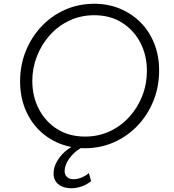

<svg xmlns="http://www.w3.org/2000/svg" viewBox="-20 -777 924 1022"><path d="M432 12Q359 12 296 -13.5Q233 -39 186 -86.5Q139 -134 113 -199.5Q87 -265 87 -344Q87 -430 117 -504.5Q147 -579 200.5 -636Q254 -693 326 -725Q398 -757 482 -757Q555 -757 618 -731Q681 -705 728 -658Q775 -611 801 -545.5Q827 -480 827 -402Q827 -316 797 -241Q767 -166 713 -109Q659 -52 587 -20Q515 12 432 12ZM433 -50Q504 -50 564 -78Q624 -106 668.5 -155Q713 -204 737.5 -267Q762 -330 762 -400Q762 -482 727.5 -549Q693 -616 630 -656Q567 -696 482 -696Q410 -696 349.5 -667.5Q289 -639 245 -589.5Q201 -540 176.5 -477.5Q152 -415 152 -346Q152 -264 187 -196.5Q222 -129 285 -89.5Q348 -50 433 -50ZM359 225Q317 225 291 204Q265 183 265 147Q265 113 285 79Q305 45 339.5 19Q374 -7 416 -18H440L437 0Q408 9 382 31Q356 53 340 80.5Q324 108 324 134Q324 153 336.5 165Q349 177 372 177Q391 177 413 168.5Q435 160 453 144L465 187Q444 205 415.5 215Q387 225 359 225Z"/></svg>

Font: Plus Jakarta Sans Light
Style: Italic
Weight: 300
Italic angle: -8°
Designer: Gumpita Rahayu
Foundry: Tokotype
Version: Version 2.071; ttfautohint (v1.8.4.7-5d5b);gftools[0.9.29]